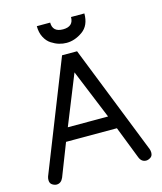

<svg xmlns="http://www.w3.org/2000/svg" viewBox="-120 -888 836 990"><g transform="rotate(-15 298.0 -392.5)"><path d="M424.8 -799.8H353.5C353.5 -766 335 -749 297.9 -749C260.7 -749 242.2 -766 242.2 -799.8H170.9C170.9 -777 175.3 -757.2 184.1 -740.2C192.9 -723.3 204.1 -710.4 217.8 -701.7C231.4 -692.9 245 -686.5 258.3 -682.6C271.6 -678.7 284.8 -676.8 297.9 -676.8C327.1 -676.8 355.6 -686.5 383.3 -706.1C411 -725.6 424.8 -756.8 424.8 -799.8ZM337.9 -621.1H257.8L26.4 -36.1C24.4 -30.3 23.4 -24.1 23.4 -17.6C23.4 -5.9 27.5 2.6 35.6 7.8C43.8 13 51.4 15.6 58.6 15.6C74.9 15.6 86.9 6.5 94.7 -11.7L162.1 -184.6H433.6L501 -11.7C508.1 6.5 520.2 15.6 537.1 15.6C544.3 15.6 551.9 13 560.1 7.8C568.2 2.6 572.3 -5.9 572.3 -17.6C572.3 -24.1 571.3 -30.3 569.3 -36.1ZM190.4 -254.9 296.9 -519.5 405.3 -254.9Z"/></g></svg>

Font: Jura
Style: DemiBold
Weight: 600
Version: Version 2.5.1